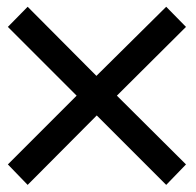

<svg xmlns="http://www.w3.org/2000/svg" viewBox="-20 -550 572 559"><path d="M521.5 -71.3 463.9 -11.7 261.7 -213.9 60.5 -11.7 2.9 -71.3 203.1 -271.5 2.9 -471.7 60.5 -530.3 260.7 -329.1 463.9 -530.3 521.5 -471.7 320.3 -271.5Z"/></svg>

Font: Menaion Unicode
Style: Regular
Weight: 400
Designer: Aleksandr Andreev
Foundry: Ponomar Technologies, Inc.
Version: 2.0